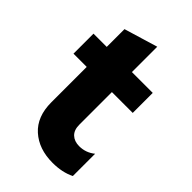

<svg xmlns="http://www.w3.org/2000/svg" viewBox="-208 -750 841 841"><g transform="rotate(45 212.5 -330.0)"><path d="M250 -189Q250 -156 268 -139Q286 -122 316 -122Q357 -122 389 -148V-10Q345 12 285 12Q200 12 147 -35.5Q94 -83 94 -172V-391H12V-515H94V-625L250 -672V-515H379V-391H250Z"/></g></svg>

Font: Freely
Style: Bold
Weight: 700
Designer: Kris Sowersby
Foundry: Klim Type Foundry
Version: Version 1.006;hotconv 1.0.113;makeotfexe 2.5.65598;200799169